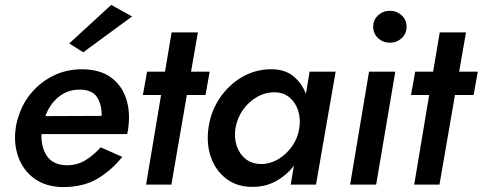

<svg xmlns="http://www.w3.org/2000/svg" viewBox="-20 -752 1966 782"><path d="M518 -685 319 -539 262 -575 433 -732ZM478 -113Q435 -59 377.5 -24.5Q320 10 236 10Q167 9 121 -24Q75 -57 55 -111.5Q35 -166 44 -230Q47 -255 56 -279Q73 -334 110.5 -377Q148 -420 200 -445Q252 -470 316 -470Q386 -469 430 -438Q474 -407 492.5 -354Q511 -301 503 -235Q502 -229 501 -221Q500 -213 498 -206H149Q147 -153 171 -117Q195 -81 249 -79Q294 -78 329 -100Q364 -122 390 -152ZM307 -387Q256 -388 218.5 -357Q181 -326 165 -279L394 -280Q395 -324 376 -355Q357 -386 307 -387Z M579 -460H652L679 -620H786L758 -460H834L817 -365H741L678 0H575L636 -365H562Z M829 -230Q838 -298 875 -352.5Q912 -407 966.5 -438.5Q1021 -470 1085 -470Q1140 -470 1175 -441.5Q1210 -413 1226 -369L1241 -460H1347L1267 0H1164L1177 -77Q1147 -38 1104.5 -14.5Q1062 9 1010 9Q947 10 903 -23Q859 -56 839.5 -110.5Q820 -165 829 -230ZM939 -230Q933 -191 944 -158Q955 -125 980.5 -104.5Q1006 -84 1045 -84Q1080 -84 1113 -103.5Q1146 -123 1169.5 -156Q1193 -189 1199 -230Q1205 -268 1194.5 -301Q1184 -334 1160 -354.5Q1136 -375 1101 -376Q1062 -377 1027.5 -357.5Q993 -338 969.5 -304.5Q946 -271 939 -230Z M1500 -643Q1500 -671 1520 -689.5Q1540 -708 1568 -708Q1596 -708 1616 -689.5Q1636 -671 1636 -643Q1636 -615 1616 -596.5Q1596 -578 1568 -578Q1540 -578 1520 -596.5Q1500 -615 1500 -643ZM1483 -460H1590L1512 0H1406Z M1671 -460H1744L1771 -620H1878L1850 -460H1926L1909 -365H1833L1770 0H1667L1728 -365H1654Z"/></svg>

Font: Jost* Medium
Style: Italic
Weight: 500
Italic angle: -10°
Version: Version 3.7